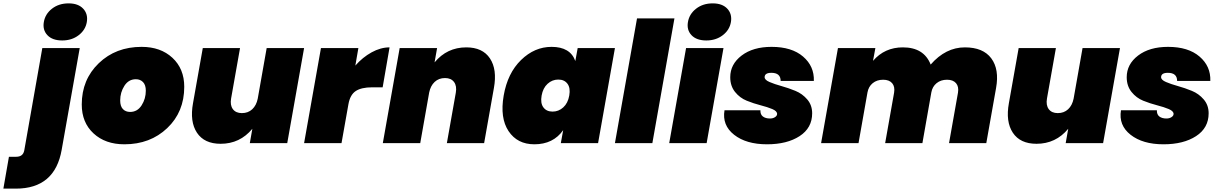

<svg xmlns="http://www.w3.org/2000/svg" viewBox="-151 -849 7243 1139"><path d="M218 -609Q160 -609 130.5 -640Q101 -671 109 -718Q117 -766 157.5 -797.5Q198 -829 256 -829Q313 -829 342.5 -797.5Q372 -766 364 -718Q356 -671 315.5 -640Q275 -609 218 -609ZM100 -564H322L215 39Q175 270 -57 270H-131L-98 81H-55Q-14 81 -7 43Z M942 -334Q942 -185 841 -89Q740 7 587 7Q474 7 404 -57.5Q334 -122 334 -229Q334 -377 435 -474Q536 -571 689 -571Q802 -571 872 -506Q942 -441 942 -334ZM562 -253Q562 -219 578 -202Q594 -185 621 -185Q664 -185 689 -224Q714 -263 714 -311Q714 -345 697.5 -362Q681 -379 655 -379Q612 -379 587 -340Q562 -301 562 -253Z M1653 -564 1553 0H1331L1346 -85Q1272 4 1158 4Q1061 4 1017.5 -61.5Q974 -127 994 -237L1052 -564H1273L1220 -265Q1213 -225 1230.5 -201.5Q1248 -178 1284 -178Q1321 -178 1345.5 -201Q1370 -224 1378 -264L1431 -564Z M1916 -231 1875 0H1653L1753 -564H1975L1957 -460Q2000 -509 2053.5 -538.5Q2107 -568 2160 -568L2119 -331H2056Q1993 -331 1959.5 -309Q1926 -287 1916 -231Z M2500 0 2553 -299Q2560 -339 2542.5 -362.5Q2525 -386 2489 -386Q2452 -386 2427.5 -363Q2403 -340 2395 -300L2342 0H2120L2220 -564H2442L2427 -479Q2501 -568 2615 -568Q2712 -568 2755.5 -502.5Q2799 -437 2779 -327L2721 0Z M3121 -571Q3232 -571 3262 -487L3276 -564H3497L3397 0H3176L3190 -77Q3131 7 3019 7Q2918 7 2866 -71Q2814 -149 2837 -282Q2860 -415 2940 -493Q3020 -571 3121 -571ZM3190.5 -212Q3218 -237 3226 -282Q3234 -327 3215.5 -352Q3197 -377 3161 -377Q3125 -377 3097.5 -352Q3070 -327 3062 -282Q3054 -237 3072.5 -212Q3091 -187 3127 -187Q3163 -187 3190.5 -212Z M3497 0 3628 -740H3850L3719 0Z M3819 0 3919 -564H4141L4041 0ZM4039 -609Q3981 -609 3951.5 -640Q3922 -671 3930 -718Q3938 -766 3978.5 -797.5Q4019 -829 4077 -829Q4134 -829 4163.5 -797.5Q4193 -766 4185 -718Q4177 -671 4136.5 -640Q4096 -609 4039 -609Z M4667 -177Q4667 -90 4592.5 -41.5Q4518 7 4399 7Q4276 7 4204 -49.5Q4132 -106 4147 -195H4360Q4359 -170 4374.5 -158Q4390 -146 4417 -146Q4434 -146 4446.5 -154Q4459 -162 4459 -173Q4459 -190 4430.5 -202Q4402 -214 4361 -224.5Q4320 -235 4279 -251.5Q4238 -268 4209.5 -303.5Q4181 -339 4181 -391Q4181 -468 4248.5 -519.5Q4316 -571 4426 -571Q4546 -571 4613 -513.5Q4680 -456 4677 -369H4480Q4480 -417 4425 -417Q4385 -417 4385 -391Q4385 -375 4414 -362.5Q4443 -350 4484.5 -338.5Q4526 -327 4567.5 -310Q4609 -293 4638 -259Q4667 -225 4667 -177Z M5479 0 5532 -299Q5538 -335 5520.5 -355.5Q5503 -376 5467 -376Q5430 -376 5405 -355.5Q5380 -335 5374 -301L5321 0H5100L5153 -299Q5159 -335 5141.5 -355.5Q5124 -376 5088 -376Q5051 -376 5026 -355.5Q5001 -335 4995 -300L4942 0H4720L4820 -564H5042L5028 -488Q5097 -568 5205 -568Q5330 -568 5370 -466Q5459 -568 5573 -568Q5681 -568 5729.5 -503Q5778 -438 5758 -327L5700 0Z M6493 -564 6393 0H6171L6186 -85Q6112 4 5998 4Q5901 4 5857.5 -61.5Q5814 -127 5834 -237L5892 -564H6113L6060 -265Q6053 -225 6070.5 -201.5Q6088 -178 6124 -178Q6161 -178 6185.5 -201Q6210 -224 6218 -264L6271 -564Z M7019 -177Q7019 -90 6944.5 -41.5Q6870 7 6751 7Q6628 7 6556 -49.5Q6484 -106 6499 -195H6712Q6711 -170 6726.5 -158Q6742 -146 6769 -146Q6786 -146 6798.5 -154Q6811 -162 6811 -173Q6811 -190 6782.5 -202Q6754 -214 6713 -224.5Q6672 -235 6631 -251.5Q6590 -268 6561.5 -303.5Q6533 -339 6533 -391Q6533 -468 6600.5 -519.5Q6668 -571 6778 -571Q6898 -571 6965 -513.5Q7032 -456 7029 -369H6832Q6832 -417 6777 -417Q6737 -417 6737 -391Q6737 -375 6766 -362.5Q6795 -350 6836.5 -338.5Q6878 -327 6919.5 -310Q6961 -293 6990 -259Q7019 -225 7019 -177Z"/></svg>

Font: Poppins Black
Style: Italic
Weight: 900
Italic angle: -10°
Designer: Ninad Kale (Devanagari), Jonny Pinhorn (Latin)
Foundry: Indian Type Foundry
Version: Version 3.200;PS 1.000;hotconv 16.6.54;makeotf.lib2.5.65590